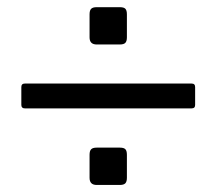

<svg xmlns="http://www.w3.org/2000/svg" viewBox="-20 -610 614 540"><path d="M40 -314.9C40 -308.4 43.3 -305.2 49.8 -305.2H519C525.6 -305.2 528.8 -308.4 528.8 -314.9V-365.2C528.8 -371.7 525.6 -375 519 -375H49.8C43.3 -375 40 -371.7 40 -365.2ZM252 -89.8H316.9C324.4 -89.8 329.6 -91.4 332.5 -94.5C335.4 -97.6 336.9 -102.7 336.9 -109.9V-174.8C336.9 -182.3 335.4 -187.5 332.5 -190.4C329.6 -193.4 324.4 -194.8 316.9 -194.8H252C244.8 -194.8 239.7 -193.4 236.6 -190.4C233.5 -187.5 231.9 -182.3 231.9 -174.8V-109.9C231.9 -96.5 238.6 -89.8 252 -89.8ZM252 -484.9H316.9C324.4 -484.9 329.6 -486.4 332.5 -489.5C335.4 -492.6 336.9 -497.7 336.9 -504.9V-569.8C336.9 -577.3 335.4 -582.5 332.5 -585.4C329.6 -588.4 324.4 -589.8 316.9 -589.8H252C244.8 -589.8 239.7 -588.4 236.6 -585.4C233.5 -582.5 231.9 -577.3 231.9 -569.8V-504.9C231.9 -491.5 238.6 -484.9 252 -484.9Z"/></svg>

Font: Numans
Style: Regular
Weight: 400
Designer: Jovanny Lemonad
Foundry: Jovanny Lemonad
Version: Version 001.001